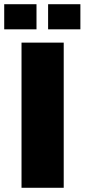

<svg xmlns="http://www.w3.org/2000/svg" viewBox="-37 -890 401 910"><path d="M65 -688H265V0H65ZM-17 -870H136V-751H-17ZM191 -870H344V-751H191Z"/></svg>

Font: Saira Stencil
Style: Regular
Weight: 400
Designer: Hector Gatti with collaboration of the Omnibus-Type team
Foundry: Omnibus-Type
Version: Version 1.003